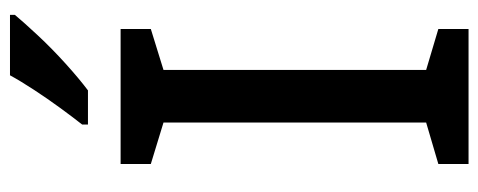

<svg xmlns="http://www.w3.org/2000/svg" viewBox="-314 -668 981 394"><g transform="rotate(-90 177.0 -470.5)"><path d="M315 0H38V-62L123 -87V-626L38 -652V-714H315V-652L231 -626V-87L315 -62ZM344 -931Q329 -913 302 -884Q275 -855 244 -827Q213 -799 189 -781H119V-793Q134 -812 153 -838Q172 -864 190 -891.5Q208 -919 220 -941H344Z"/></g></svg>

Font: Noto Sans Sinhala Medium
Style: Regular
Weight: 500
Designer: Jelle Bosma - Monotype Design Team
Foundry: Monotype Imaging Inc.
Version: Version 2.006; ttfautohint (v1.8.4.7-5d5b)